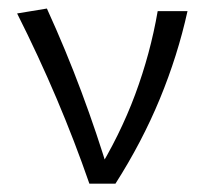

<svg xmlns="http://www.w3.org/2000/svg" viewBox="-20 -441 508 461"><path d="M194.6 0Q159.3 -102.1 115.9 -204.4Q72.5 -306.6 21.1 -408.7L92.6 -420.5Q138.2 -320.5 175.6 -220.3Q213 -120.1 243 -20.1H208.8Q267.8 -115.4 304.5 -214Q341.1 -312.6 358.6 -414.2H430.2Q406.6 -307.4 363.8 -203.7Q321 -100 257.2 0Z"/></svg>

Font: Ysabeau
Style: Bold
Weight: 700
Designer: Christian Thalmann (Catharsis Fonts)
Version: Version 2.000;gftools[0.9.27.dev2+g8671c4b]